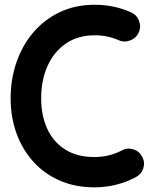

<svg xmlns="http://www.w3.org/2000/svg" viewBox="-20 -743 656 820"><path d="M572.8 -604.5Q562 -580.6 536.6 -570.6Q511.2 -560.5 486.8 -571.3Q439.9 -592.3 385.3 -592.3Q312 -592.3 260.7 -556.6Q209.5 -521 182.6 -460.2Q155.8 -399.4 155.8 -323.2Q155.8 -250 181.6 -193.4Q207.5 -136.7 258.3 -104.5Q309.1 -72.3 383.3 -72.3Q446.8 -72.3 500.5 -100.6Q523.9 -113.3 549.6 -105.2Q575.2 -97.2 587.4 -73.2Q600.1 -49.8 592 -24.4Q584 1 560.1 13.7Q477.5 57.1 383.3 57.1Q301.3 57.1 235.4 28.3Q169.4 -0.5 122.6 -52.2Q75.7 -104 50.5 -173.3Q25.4 -242.7 25.4 -323.2Q25.4 -403.8 50 -476.1Q74.7 -548.3 121.6 -603.8Q168.5 -659.2 234.9 -690.9Q301.3 -722.7 385.3 -722.7Q424.3 -722.7 463.4 -714.8Q502.4 -707 539.6 -690.4Q564 -679.7 573.7 -654.3Q583.5 -628.9 572.8 -604.5Z"/></svg>

Font: Mikhak Bold
Style: Regular
Weight: 700
Designer: Amin Abedi
Version: Version 3.3